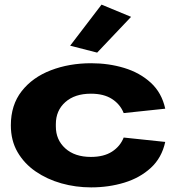

<svg xmlns="http://www.w3.org/2000/svg" viewBox="-20 -800 757 832"><path d="M375 12Q308 12 246 -5.5Q184 -23 134.5 -57Q85 -91 56 -141Q27 -191 27 -257Q27 -345 74 -405Q121 -465 200.5 -495.5Q280 -526 375 -526Q451 -526 518.5 -505.5Q586 -485 633.5 -441.5Q681 -398 696 -329L516 -310Q501 -348 465.5 -371Q430 -394 374 -394Q304 -394 263 -357.5Q222 -321 222 -262V-252Q222 -194 263 -157Q304 -120 374 -120Q430 -120 465.5 -143Q501 -166 516 -204L696 -185Q681 -116 633.5 -72.5Q586 -29 518.5 -8.5Q451 12 375 12ZM401 -572 284 -602 420 -780 548 -727Z"/></svg>

Font: Special Gothic Expanded One
Style: Regular
Weight: 400
Designer: Alistair McCready
Foundry: Monolith
Version: Version 1.010; ttfautohint (v1.8.4.7-5d5b)